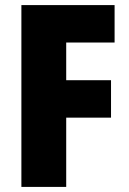

<svg xmlns="http://www.w3.org/2000/svg" viewBox="-20 -734 507 754"><path d="M240 0V-272H416V-419H240V-567H430V-714H64V0Z"/></svg>

Font: Noto Sans Armenian Condensed Black
Style: Regular
Weight: 900
Width: 3
Designer: Monotype Design Team
Foundry: Monotype Imaging Inc.
Version: Version 2.008